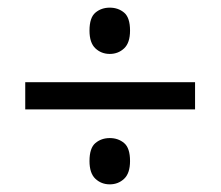

<svg xmlns="http://www.w3.org/2000/svg" viewBox="-20 -603 577 502"><path d="M46 -317V-388H490V-317ZM267 -121Q245 -121 229.5 -135.5Q214 -150 214 -182Q214 -216 229.5 -229Q245 -242 267 -242Q289 -242 304.5 -229Q320 -216 320 -182Q320 -150 304.5 -135.5Q289 -121 267 -121ZM267 -462Q245 -462 229.5 -476.5Q214 -491 214 -523Q214 -557 229.5 -570Q245 -583 267 -583Q289 -583 304.5 -570Q320 -557 320 -523Q320 -491 304.5 -476.5Q289 -462 267 -462Z"/></svg>

Font: Noto Sans Display
Style: Regular
Weight: 400
Designer: Monotype Design Team
Foundry: Monotype Imaging Inc.
Version: Version 2.003